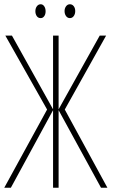

<svg xmlns="http://www.w3.org/2000/svg" viewBox="-20 -881 536 901"><path d="M5 -714H36L229 -368V-714H255V-368L448 -714H478L284 -367L484 0H454L255 -364V0H229V-364L31 0H0L201 -367ZM171 -861Q181 -861 187.5 -851.5Q194 -842 194 -828Q194 -814 187.5 -805Q181 -796 171 -796Q159 -796 152.5 -805.5Q146 -815 146 -828Q146 -842 153 -851.5Q160 -861 171 -861ZM308 -861Q319 -861 326 -852Q333 -843 333 -829Q333 -815 326 -805.5Q319 -796 308 -796Q297 -796 290 -805.5Q283 -815 283 -829Q283 -842 290 -851.5Q297 -861 308 -861Z"/></svg>

Font: Noto Sans Display Thin Cond
Style: Regular
Weight: 250
Width: 3
Designer: Monotype Design team
Foundry: Monotype Imaging Inc.
Version: Version 1.000